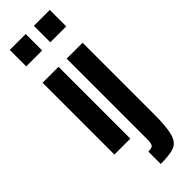

<svg xmlns="http://www.w3.org/2000/svg" viewBox="-311 -755 964 964"><g transform="rotate(-45 171.5 -272.5)"><path d="M29 -626V-743H142V-626ZM29 0V-510H142V0ZM200 -626V-743H313V-626ZM200 60V-510H313V-6Q313 89 301 131Q289 173 258.5 185.5Q228 198 160 198V110Q187 110 193.5 100Q200 90 200 60Z"/></g></svg>

Font: Saira Ultra Condensed ExtraBold
Style: Regular
Weight: 800
Width: 1
Designer: Hector Gatti with collaboration of the Omnibus-Type team
Foundry: Omnibus-Type
Version: Version 1.001; ttfautohint (v1.8)